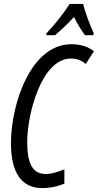

<svg xmlns="http://www.w3.org/2000/svg" viewBox="-20 -951 500 981"><path d="M218 -781 216 -771H261C289 -794 322 -826 358 -864C376 -828 396 -796 414 -771H457L459 -781C442 -817 412 -895 405 -931H336C306 -884 264 -831 218 -781ZM196 10C233 10 272 3 309 -13V-86C275 -72 244 -62 214 -62C148 -62 119 -112 119 -227C119 -363 190 -652 343 -652C371 -652 396 -643 418 -624L460 -689C429 -714 390 -725 344 -725C137 -725 36 -419 36 -220C36 -68 90 10 196 10Z"/></svg>

Font: Noto Sans ExtraCondensed
Style: Italic
Weight: 400
Width: 2
Italic angle: -12°
Designer: Monotype Design Team
Foundry: Monotype Imaging Inc.
Version: Version 2.013